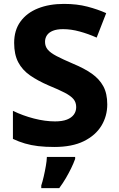

<svg xmlns="http://www.w3.org/2000/svg" viewBox="-20 -744 608 985"><path d="M530.3 -208.5Q530.3 -148.6 500.3 -99Q470.3 -49.5 410.1 -19.7Q349.9 10 258.5 10Q212.4 10 175.9 5.7Q139.4 1.3 108 -7.9Q76.7 -17 46.3 -31.4V-175.4Q97.1 -150.6 154.3 -135.9Q211.5 -121.2 262.5 -121.2Q299.3 -121.2 323.2 -130.5Q347 -139.8 359 -156.4Q370.9 -172.9 370.9 -194.5Q370.9 -218.7 357.2 -235.3Q343.6 -251.8 312.8 -268Q282 -284.1 229.2 -305.7Q173.6 -329.8 133.9 -357.4Q94.3 -385.1 73.4 -424.9Q52.6 -464.8 52.6 -523.8Q52.6 -588.9 85 -633.4Q117.3 -678 174.9 -701Q232.5 -724 308.2 -724Q374.6 -724 428.3 -710Q482.1 -695.9 524.8 -676.6L475.9 -551.1Q432.8 -570.4 388.6 -582.4Q344.5 -594.5 303.5 -594.5Q272 -594.5 251.4 -586.2Q230.9 -577.9 220.9 -563.2Q211 -548.4 211 -529.5Q211 -506.3 224.6 -489.8Q238.3 -473.2 269.9 -456.5Q301.6 -439.9 356.2 -416.5Q411.8 -393.5 450.6 -366.4Q489.3 -339.2 509.8 -301.9Q530.3 -264.5 530.3 -208.5ZM365.5 71.3Q356.8 95.4 344.6 120.2Q332.4 145 317.6 170.3Q302.8 195.6 284.1 221H191.7V207.7Q198.3 188 204.4 161.1Q210.6 134.3 215.2 107.5Q219.9 80.7 220.5 61H365.5Z"/></svg>

Font: Noto Sans Oriya
Style: Regular
Weight: 400
Designer: Amélie Bonet and Sol Matas
Foundry: Google LLC
Version: Version 2.006